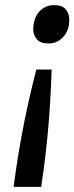

<svg xmlns="http://www.w3.org/2000/svg" viewBox="-20 -561 291 751"><path d="M191 -541Q224 -541 237.5 -524Q251 -507 251 -483Q251 -475 250 -466Q245 -433 223 -412Q201 -391 170 -391Q137 -391 123.5 -408Q110 -425 110 -447Q110 -456 112 -466Q116 -499 138 -520Q160 -541 191 -541ZM182 -289Q180 -226 176 -158.5Q172 -91 165.5 -25Q159 41 151 100L141 170H33L43 100Q52 38 64.5 -30Q77 -98 92 -164.5Q107 -231 122 -289Z"/></svg>

Font: Lexend
Style: Italic
Weight: 400
Italic angle: -8.13011°
Designer: Bonnie Shaver-Troup, Thomas Jockin
Foundry: Lexend
Version: Version 1.007